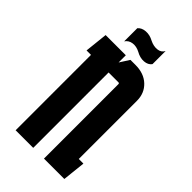

<svg xmlns="http://www.w3.org/2000/svg" viewBox="-198 -676 733 733"><g transform="rotate(45 168.5 -309.5)"><path d="M235 -619V-548Q225 -534 204.5 -532.5Q184 -531 163 -543Q144 -553 125.5 -550.5Q107 -548 97 -533V-604Q108 -617 128.5 -618.5Q149 -620 169 -609Q189 -599 208 -601Q227 -603 235 -619ZM44 0V-407H20L30 -500H139V-461L164 -500H191Q237 -500 264.5 -474Q292 -448 292 -407V-93H317L307 0H197V-402Q197 -407 192 -407H139V0Z"/></g></svg>

Font: Karantina
Style: Regular
Weight: 400
Designer: Rony Koch
Foundry: Rony Koch
Version: Version 1.000; ttfautohint (v1.8.3)